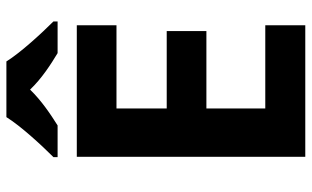

<svg xmlns="http://www.w3.org/2000/svg" viewBox="-207 -767 974 600"><g transform="rotate(-90 280.0 -467.0)"><path d="M388 -934H214C186 -889 126 -824 89 -787V-774H188C223 -796 265 -824 300 -860C334 -824 379 -795 414 -774H513V-787C477 -823 416 -889 388 -934ZM501 0V-125H241V-309H483V-433H241V-590H501V-714H90V0Z"/></g></svg>

Font: Noto Sans Malayalam
Style: Bold
Weight: 700
Designer: Jelle Bosma - Monotype Design Team
Foundry: Monotype Imaging Inc.
Version: Version 2.104